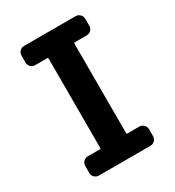

<svg xmlns="http://www.w3.org/2000/svg" viewBox="-176 -833 853 937"><g transform="rotate(-30 250.0 -365.0)"><path d="M394.5 -730.5Q409.2 -730.5 419.4 -720.2Q429.7 -710 429.7 -695.3V-657.2Q429.7 -642.6 419.9 -632.3Q410.2 -622.1 394.5 -622.1H327.1Q323.2 -622.1 323.2 -617.2V-113.3Q323.2 -108.4 327.1 -108.4H394.5Q409.2 -108.4 419.4 -98.1Q429.7 -87.9 429.7 -73.2V-35.2Q429.7 -20.5 419.9 -10.3Q410.2 0 394.5 0H105.5Q90.8 0 80.6 -9.8Q70.3 -19.5 70.3 -35.2V-73.2Q70.3 -87.9 80.1 -98.1Q89.8 -108.4 105.5 -108.4H172.9Q177.7 -108.4 177.7 -113.3V-617.2Q177.7 -622.1 172.9 -622.1H105.5Q90.8 -622.1 80.6 -631.8Q70.3 -641.6 70.3 -657.2V-695.3Q70.3 -710 80.1 -720.2Q89.8 -730.5 105.5 -730.5Z"/></g></svg>

Font: Rounded-L Mgen+ 1mn bold
Style: Bold
Weight: 700
Designer: [Source Han Sans]
Ryoko NISHIZUKA  (kana & ideographs); Paul D. Hunt (Latin, Greek & Cyrillic); Wenlong ZHANG  (bopomofo
Version: Version 1.059.20150602